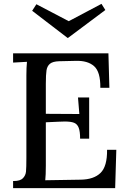

<svg xmlns="http://www.w3.org/2000/svg" viewBox="-20 -977 662 997"><path d="M48 0ZM578 0H48V-37H51Q85 -37 99 -51.5Q113 -66 115 -86Q117 -106 117 -158V-586Q117 -626 120 -656L48 -652V-700H543L548 -521H501Q502 -604 468.5 -633.5Q435 -663 373 -661L287 -659Q254 -658 239.5 -646Q225 -634 221.5 -612Q218 -590 218 -542V-386L392 -385L385 -471H443V-257H396Q396 -295 388.5 -314Q381 -333 364.5 -339.5Q348 -346 316 -346L284 -345L218 -342V-117Q218 -67 215 -41L399 -44Q467 -45 502 -79Q537 -113 536 -199H584ZM333 -780H331L147 -921L169 -955L337 -867L507 -957L527 -925Z"/></svg>

Font: Sumana
Style: Regular
Weight: 400
Designer: Cyreal, Alexei Vanyashin (Devanagari), Olga Karpushina (Latin)
Foundry: Cyreal
Version: Version 1.015;PS 001.015;hotconv 1.0.70;makeotf.lib2.5.58329